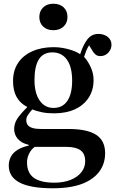

<svg xmlns="http://www.w3.org/2000/svg" viewBox="-20 -780 618 1030"><path d="M264 230Q202 230 157 222Q112 214 83.5 198.5Q55 183 41 160.5Q27 138 27 108Q27 82 38.5 60.5Q50 39 74 24Q98 9 134 1V-3Q95 -12 75.5 -35Q56 -58 56 -87Q56 -116 71 -140.5Q86 -165 125 -204V-207Q89 -225 69.5 -259Q50 -293 50 -345Q50 -402 77 -442.5Q104 -483 153.5 -505Q203 -527 268 -527Q294 -527 318.5 -522.5Q343 -518 367 -510Q391 -502 410 -489Q426 -539 448.5 -568.5Q471 -598 508 -598Q528 -598 544 -590.5Q560 -583 569 -570Q578 -557 578 -539Q578 -516 561 -497.5Q544 -479 518 -479Q503 -479 493 -487Q483 -495 475 -509L458 -537Q449 -523 443 -508.5Q437 -494 431 -475Q452 -452 467 -419Q482 -386 482 -350Q482 -297 456 -256.5Q430 -216 382.5 -194Q335 -172 270 -172Q233 -172 204 -178Q175 -184 153 -193Q136 -173 128.5 -161Q121 -149 121 -135Q121 -119 129.5 -108.5Q138 -98 156 -93Q174 -88 202 -88H349Q447 -88 495.5 -57Q544 -26 544 42Q544 74 533.5 102.5Q523 131 501 154.5Q479 178 446 195Q413 212 367.5 221Q322 230 264 230ZM272 200Q321 200 358.5 185Q396 170 416.5 144Q437 118 437 85Q437 44 411.5 26Q386 8 337 8H166Q146 23 135.5 45.5Q125 68 125 91Q125 147 161 173.5Q197 200 272 200ZM267 -201Q316 -201 341.5 -239Q367 -277 367 -347Q367 -421 339 -460Q311 -499 261 -499Q212 -499 188.5 -461.5Q165 -424 165 -351Q165 -281 192.5 -241Q220 -201 267 -201ZM266 -618Q232 -618 211.5 -637.5Q191 -657 191 -689Q191 -720 211.5 -740Q232 -760 266 -760Q301 -760 321.5 -740.5Q342 -721 342 -689Q342 -658 321.5 -638Q301 -618 266 -618Z"/></svg>

Font: Literata 60pt Medium
Style: Regular
Weight: 500
Designer: Latin by Veronika Burian and Jose Scaglione. Greek by Irene Vlachou. Cyrillic by Vera Evstafieva.
Foundry: TypeTogether
Version: Version 3.103;gftools[0.9.29]